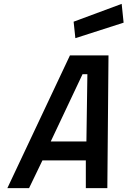

<svg xmlns="http://www.w3.org/2000/svg" viewBox="-20 -971 658 991"><path d="M369 -774 360 -859 608 -951 618 -854ZM423 0V-143H199L130 0H18L341 -685H540L534 0ZM406 -588 242 -241H426L431 -588Z"/></svg>

Font: Titillium Web SemiBold
Style: Italic
Weight: 600
Italic angle: -13°
Version: Version 1.002;PS 57.000;hotconv 1.0.70;makeotf.lib2.5.55311